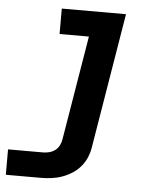

<svg xmlns="http://www.w3.org/2000/svg" viewBox="-53 -566 705 828"><g transform="rotate(5 300.0 -152.5)"><path d="M3 215V105H155Q168 105 181.5 101.5Q195 98 206.5 89.5Q218 81 224.5 68Q231 55 233 42L308 -410H181V-520H459L363 60Q360 83 351 105.5Q342 128 326.5 147Q311 166 290 179.5Q269 193 246.5 201Q224 209 200.5 212Q177 215 155 215Z"/></g></svg>

Font: Iosevka SS04 XBd Ex Obl
Style: Regular
Weight: 800
Width: 7
Italic angle: -9°
Monospace: yes
Designer: Belleve Invis
Foundry: Belleve Invis
Version: Version 19.0.0; ttfautohint (v1.8.4)